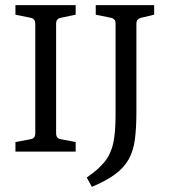

<svg xmlns="http://www.w3.org/2000/svg" viewBox="-20 -589 655 746"><path d="M274 -532 217 -520Q198 -517 198 -497V-71Q198 -51 217 -48L274 -37V0H40V-37L98 -48Q117 -51 117 -70V-497Q117 -517 98 -520L40 -532V-569H274ZM529 -520Q510 -516 510 -497V-154Q510 -91 504 -46.5Q498 -2 480 30Q462 62 428 87.5Q394 113 337 137L317 101Q363 69 387 39Q411 9 420 -32.5Q429 -74 429 -140V-497Q429 -517 410 -520L352 -532V-569H579V-532Z"/></svg>

Font: Rasa
Style: Regular
Weight: 400
Designer: Anna Giedrys (Yrsa+Rasa design), David Brezina (Yrsa art-direction, Rasa art-direction, design)
Foundry: Rosetta Type Foundry
Version: Version 2.004